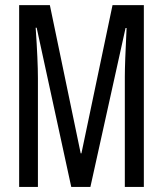

<svg xmlns="http://www.w3.org/2000/svg" viewBox="-20 -734 640 754"><path d="M259.8 0 124 -625H120.1Q128.9 -495.1 128.9 -426.8V0H55.2V-713.9H175.8L296.9 -131.8H299.8L421.9 -713.9H544.9V0H470.2V-433.1Q470.2 -482.9 477.1 -624H473.1L335 0Z"/></svg>

Font: Apple Sans Adjectives
Style: Regular
Weight: 400
Monospace: yes
Foundry: Apple Sans Adjectives
Version: Version 0.01